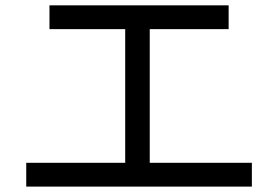

<svg xmlns="http://www.w3.org/2000/svg" viewBox="-20 -730 1040 718"><path d="M448.2 -121.1Q355.5 -121.1 78.1 -121.1Q78.1 -98.6 78.1 -32.2Q289.1 -32.2 921.9 -32.2Q921.9 -54.7 921.9 -121.1Q826.2 -121.1 540 -121.1Q540 -246.1 540 -621.1Q614.3 -621.1 835 -621.1Q835 -643.6 835 -710Q667 -710 165 -710Q165 -687.5 165 -621.1Q236.3 -621.1 448.2 -621.1Q448.2 -496.1 448.2 -121.1Z"/></svg>

Font: Aptus Gothic JP
Style: Medium
Weight: 400
Designer: Fuminori Ogawa / Motoya
Version: Version 1